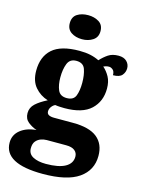

<svg xmlns="http://www.w3.org/2000/svg" viewBox="-152 -856 866 1172"><g transform="rotate(15 281.0 -270.0)"><path d="M237 234Q-7 234 -7 101Q-7 52 31.5 21Q70 -10 132 -15Q102 -25 77 -45Q52 -65 52 -101Q52 -136 78.5 -160.5Q105 -185 151 -208Q102 -223 69 -261.5Q36 -300 36 -365Q36 -454 90 -502Q144 -550 261 -550Q300 -550 330 -543.5Q360 -537 386 -524Q409 -549 434.5 -566Q460 -583 499 -583Q533 -583 551 -565Q569 -547 569 -522Q569 -497 553 -478Q537 -459 496 -459Q496 -483 484 -493Q472 -503 460 -503Q449 -503 440.5 -500.5Q432 -498 425 -495Q449 -474 465.5 -444Q482 -414 482 -370Q482 -289 428.5 -238.5Q375 -188 261 -188Q250 -188 231 -189Q212 -190 204 -192Q192 -188 181 -174Q170 -160 170 -144Q170 -128 182.5 -121.5Q195 -115 216 -115H335Q439 -115 488.5 -75Q538 -35 538 40Q538 131 464 182.5Q390 234 237 234ZM259 -251Q302 -251 314.5 -283.5Q327 -316 327 -365Q327 -415 314.5 -450.5Q302 -486 258 -486Q217 -486 203 -450Q189 -414 189 -364Q189 -316 203 -283.5Q217 -251 259 -251ZM240 170Q320 170 361.5 147Q403 124 403 81Q403 57 385 42.5Q367 28 331 28H208Q190 28 171.5 34.5Q153 41 140 56.5Q127 72 127 101Q127 137 158.5 153.5Q190 170 240 170ZM256 -622Q215 -622 187 -641Q159 -660 159 -698Q159 -738 187 -756Q215 -774 256 -774Q295 -774 324 -756Q353 -738 353 -698Q353 -660 324 -641Q295 -622 256 -622Z"/></g></svg>

Font: Noto Serif Devanagari ExtraBold
Style: Regular
Weight: 800
Designer: Universal Thirst, Indian Type Foundry and the Monotype Design Team
Foundry: Monotype Imaging Inc.
Version: Version 2.004; ttfautohint (v1.8.4.7-5d5b)